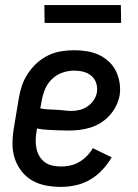

<svg xmlns="http://www.w3.org/2000/svg" viewBox="-20 -725 540 753"><path d="M219 8Q189 8 160 2.5Q131 -3 106.5 -17Q82 -31 64.5 -53.5Q47 -76 38 -103Q29 -130 29 -160Q29 -190 34 -221L54 -341Q58 -366 66.5 -390.5Q75 -415 90 -437.5Q105 -460 125.5 -478.5Q146 -497 170.5 -508.5Q195 -520 220.5 -524Q246 -528 271 -528Q296 -528 321 -524Q346 -520 367.5 -510Q389 -500 406.5 -484Q424 -468 434.5 -446.5Q445 -425 449 -400.5Q453 -376 449 -350Q445 -329 435 -309Q425 -289 409.5 -272Q394 -255 374.5 -243Q355 -231 334 -224.5Q313 -218 291.5 -215.5Q270 -213 249 -213Q238 -213 228 -213.5Q218 -214 207 -214H205Q185 -215 165 -216Q145 -217 125 -221L123 -207Q120 -190 120 -173Q120 -156 123.5 -140.5Q127 -125 135.5 -111Q144 -97 157 -88Q170 -79 186.5 -75.5Q203 -72 220 -72Q238 -72 256 -76Q274 -80 290.5 -89.5Q307 -99 321 -113.5Q335 -128 344 -144L418 -108Q403 -82 381.5 -59Q360 -36 333.5 -20.5Q307 -5 277.5 1.5Q248 8 219 8ZM261 -290Q277 -290 293 -294Q309 -298 323 -307.5Q337 -317 347 -331.5Q357 -346 360 -362Q363 -381 357.5 -398.5Q352 -416 338.5 -427.5Q325 -439 307.5 -443.5Q290 -448 271 -448Q248 -448 224.5 -440Q201 -432 183 -414Q165 -396 156 -373.5Q147 -351 143 -327L138 -300Q153 -297 168.5 -296Q184 -295 199.5 -294.5Q215 -294 230.5 -292Q246 -290 261 -290ZM455 -635H155L154 -705H454Z"/></svg>

Font: Iosevka SS18 Medium
Style: Italic
Weight: 500
Italic angle: -9°
Monospace: yes
Designer: Belleve Invis
Foundry: Belleve Invis
Version: Version 25.1.1; ttfautohint (v1.8.4)